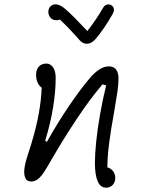

<svg xmlns="http://www.w3.org/2000/svg" viewBox="-20 -826 660 888"><path d="M419 -72Q419 -114 425 -172Q431 -230 442.8 -297Q454.5 -364 471 -431L454 -436Q396 -368 333 -273Q270 -178 223.5 -96.5L221.5 -93.5Q198 -52 184.2 -31Q170.5 -10 156.2 1.8Q142 13.5 125 13.5Q103.5 13.5 96.5 -4Q89.5 -21.5 93.2 -48.2Q97 -75 107.5 -106.5Q125.5 -160 138.5 -208.5Q155 -270 164.2 -330.5Q173.5 -391 173.5 -454.5L198.5 -412.5Q184.5 -412.5 172.8 -420.5Q161 -428.5 154 -443.8Q147 -459 147 -480.5Q147 -497.5 153.5 -509.2Q160 -521 170.8 -526.5Q181.5 -532 194 -532Q206.5 -532 216.2 -524.5Q226 -517 231.8 -502Q237.5 -487 237.5 -465Q237.5 -403 225.5 -329.2Q213.5 -255.5 189 -175L197 -170Q246 -257.5 297.5 -333.5Q349 -409.5 394.5 -463.5Q417.5 -491 439.8 -505Q462 -519 483.5 -519Q497.5 -519 507.5 -512.8Q517.5 -506.5 522.8 -493.8Q528 -481 528 -461Q528 -436 523.2 -403Q518.5 -370 508.5 -312Q493 -227.5 484.5 -161.8Q476 -96 476 -30L459.5 -54Q477 -54 489 -46.8Q501 -39.5 507 -28Q513 -16.5 513 -3Q513 10.5 507.2 20.8Q501.5 31 491.8 36.5Q482 42 470.5 42Q444.5 42 431.8 12.5Q419 -17 419 -72ZM211.5 -746.5Q220 -735.5 232.8 -733.2Q245.5 -731 257.5 -735.5Q296 -699 331 -659.5L346 -642.5Q363 -622.5 383.2 -623.5Q403.5 -624.5 421.5 -645Q441 -667.5 462.8 -699.5Q484.5 -731.5 500.5 -760.5Q508 -773.5 506.8 -784Q505.5 -794.5 496 -801Q486.5 -807.5 475.2 -805Q464 -802.5 456.5 -789.5Q441.5 -763.5 423 -736Q404.5 -708.5 384 -682.5Q352.5 -716 326.2 -742.5Q300 -769 283 -783.5Q264 -800 247.2 -804.5Q230.5 -809 217.5 -800Q210 -795 206.2 -786Q202.5 -777 203.8 -766.2Q205 -755.5 211.5 -746.5Z"/></svg>

Font: Monaspace Radon Var
Style: Regular
Weight: 400
Designer: Riley Cran and the Lettermatic Team
Version: Version 1.000 (Monaspace Radon Var)